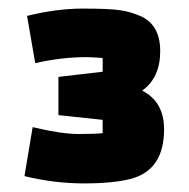

<svg xmlns="http://www.w3.org/2000/svg" viewBox="-20 -761 440 447"><path d="M219 -594V-626Q191 -628 182 -628Q123 -628 62 -614L43 -724Q112 -741 172.5 -741Q233 -741 258 -737.5Q283 -734 306 -724Q353 -704 353 -642Q353 -580 311 -550Q362 -524 362 -460Q362 -366 286 -345Q245 -334 175.5 -334Q106 -334 37 -351L56 -465Q123 -449 162.5 -449Q202 -449 219 -451V-482L116 -493V-582Z"/></svg>

Font: Myanmar Thuriya
Style: Regular
Weight: 400
Designer: Danh Hong
Foundry: Google Inc.
Version: Version 2.00 November 23, 2015